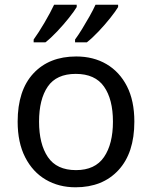

<svg xmlns="http://www.w3.org/2000/svg" viewBox="-20 -786 645 816"><path d="M551 -269Q551 -136 483.5 -63Q416 10 301 10Q230 10 174.5 -22.5Q119 -55 87 -117.5Q55 -180 55 -269Q55 -402 122 -474Q189 -546 304 -546Q377 -546 432.5 -513.5Q488 -481 519.5 -419.5Q551 -358 551 -269ZM146 -269Q146 -174 183.5 -118.5Q221 -63 303 -63Q384 -63 422 -118.5Q460 -174 460 -269Q460 -364 422 -418Q384 -472 302 -472Q220 -472 183 -418Q146 -364 146 -269ZM482 -756Q472 -739 449 -710Q426 -681 399 -652.5Q372 -624 349 -606H299V-618Q313 -637 329 -663Q345 -689 360.5 -716.5Q376 -744 386 -766H482ZM306 -756Q296 -739 273 -710Q250 -681 223 -652.5Q196 -624 173 -606H123V-618Q144 -647 169 -689.5Q194 -732 210 -766H306Z"/></svg>

Font: Noto Sans Tifinagh Azawagh
Style: Regular
Weight: 400
Designer: JamraPatel
Foundry: JamraPatel LLC
Version: Version 2.006; ttfautohint (v1.8.4.7-5d5b)